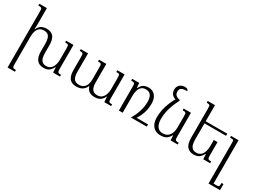

<svg xmlns="http://www.w3.org/2000/svg" viewBox="-43 -1638 3718 2768"><g transform="rotate(30 1815.5 -253.5)"><path d="M755 -96Q755 -66 759 -51.5Q763 -37 776 -33Q789 -29 815 -29V0H700L695 -86H691Q675 -55 656 -33Q637 -11 610.5 0Q584 11 545 11Q470 11 432 -36Q394 -83 394 -183V-313Q394 -379 371 -419.5Q348 -460 286 -460Q235 -460 207 -434Q179 -408 168.5 -367.5Q158 -327 158 -283V169Q158 200 161.5 214Q165 228 177.5 232Q190 236 217 236V265H95V-664Q95 -695 91 -709Q87 -723 74 -727Q61 -731 32 -731V-760H158V-490Q158 -470 157 -449.5Q156 -429 154 -409H159Q186 -463 222 -482.5Q258 -502 307 -502Q384 -502 420.5 -456Q457 -410 457 -315V-188Q457 -142 466.5 -106.5Q476 -71 499.5 -51Q523 -31 564 -31Q609 -31 637.5 -56Q666 -81 679.5 -121.5Q693 -162 693 -209V-396Q693 -427 690 -441Q687 -455 674.5 -459Q662 -463 633 -463V-492H755Z M1485 -492H1606V-94Q1606 -64 1609.5 -50Q1613 -36 1626 -32Q1639 -28 1666 -28V0H1552L1546 -87H1541Q1527 -53 1505 -32Q1483 -11 1455 -1.5Q1427 8 1393 8Q1350 8 1321.5 -4.5Q1293 -17 1276.5 -39Q1260 -61 1251 -89H1246Q1233 -59 1211.5 -37Q1190 -15 1159.5 -3.5Q1129 8 1089 8Q1010 8 973 -38.5Q936 -85 936 -176V-398Q936 -429 932.5 -442.5Q929 -456 916.5 -459.5Q904 -463 876 -463V-492H998V-181Q998 -110 1022.5 -71.5Q1047 -33 1107 -33Q1154 -33 1183.5 -55Q1213 -77 1226.5 -113.5Q1240 -150 1240 -195V-396Q1240 -427 1236.5 -441Q1233 -455 1220.5 -459Q1208 -463 1180 -463V-492H1302V-181Q1302 -111 1327 -72.5Q1352 -34 1413 -34Q1458 -34 1487 -58.5Q1516 -83 1530 -123Q1544 -163 1544 -209V-396Q1544 -427 1541 -441Q1538 -455 1525.5 -459Q1513 -463 1485 -463Z M2035 0V-37H2259V0ZM2004 -502Q2071 -502 2112.5 -455Q2154 -408 2154 -319Q2154 -260 2142.5 -207.5Q2131 -155 2106.5 -104.5Q2082 -54 2043 0H1995Q2044 -82 2067.5 -159.5Q2091 -237 2091 -316Q2091 -384 2065 -422Q2039 -460 1981 -460Q1937 -460 1910 -437Q1883 -414 1870.5 -374Q1858 -334 1858 -283V0H1795V-396Q1795 -427 1791 -441Q1787 -455 1774 -459Q1761 -463 1732 -463V-492H1850L1856 -411H1860Q1887 -464 1920.5 -483Q1954 -502 2004 -502Z M2490 11Q2439 11 2400 -11.5Q2361 -34 2339 -79Q2317 -124 2317 -192Q2317 -256 2330.5 -319Q2344 -382 2370 -445.5Q2396 -509 2434 -573L2480 -555Q2447 -492 2425 -433Q2403 -374 2391.5 -315.5Q2380 -257 2380 -197Q2380 -149 2393.5 -111.5Q2407 -74 2434.5 -52.5Q2462 -31 2503 -31Q2558 -31 2590 -57.5Q2622 -84 2635.5 -125Q2649 -166 2649 -209V-396Q2649 -427 2646 -441Q2643 -455 2630.5 -459Q2618 -463 2589 -463V-492H2711V-96Q2711 -66 2715 -51.5Q2719 -37 2732.5 -33Q2746 -29 2774 -29V0H2656L2651 -81H2647Q2626 -44 2603.5 -24Q2581 -4 2554 3.5Q2527 11 2490 11ZM2480 -570V-555L2428 -544Q2399 -553 2377.5 -568.5Q2356 -584 2345 -607.5Q2334 -631 2334 -663Q2334 -695 2348.5 -719.5Q2363 -744 2389.5 -758Q2416 -772 2451 -772Q2480 -772 2493.5 -762.5Q2507 -753 2509 -735Q2458 -735 2432 -726Q2406 -717 2397 -699.5Q2388 -682 2388 -658Q2388 -632 2398.5 -614.5Q2409 -597 2429.5 -586.5Q2450 -576 2480 -570Z M3254 -317V-96Q3254 -66 3258 -51.5Q3262 -37 3275 -33Q3288 -29 3314 -29V0H3199L3194 -86H3190Q3174 -55 3155 -33Q3136 -11 3109.5 0Q3083 11 3044 11Q2969 11 2931 -36Q2893 -83 2893 -183V-663Q2893 -695 2890 -709Q2887 -723 2874.5 -727Q2862 -731 2835 -731V-760H2956V-188Q2956 -142 2965.5 -106.5Q2975 -71 2998.5 -51Q3022 -31 3063 -31Q3108 -31 3136.5 -56Q3165 -81 3178.5 -121.5Q3192 -162 3192 -209V-317ZM2940 -457V-492H3315V-457Z M3631 164V265H3440V-418Q3440 -447 3433 -455Q3426 -463 3400 -463H3378V-492H3503V230H3545Q3569 230 3580.5 226.5Q3592 223 3595.5 209Q3599 195 3599 164Z"/></g></svg>

Font: Noto Serif Armenian Light
Style: Regular
Weight: 300
Version: Version 2.007